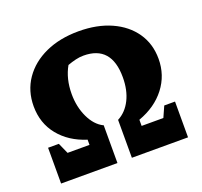

<svg xmlns="http://www.w3.org/2000/svg" viewBox="-118 -804 987 938"><g transform="rotate(-20 376.0 -335.0)"><path d="M46 0V-186H102L127 -130H241V-157Q152 -185 100.5 -248.5Q49 -312 49 -400Q49 -480 91 -541Q133 -602 207.5 -636Q282 -670 380 -670Q476 -670 548.5 -637.5Q621 -605 661.5 -546.5Q702 -488 702 -410Q702 -325 651.5 -259.5Q601 -194 512 -162V-130H625L650 -186H706V0H414V-197Q458 -220 482.5 -269Q507 -318 507 -385Q507 -550 362 -550Q342 -550 321 -545Q300 -540 278 -532Q244 -472 244 -393Q244 -326 269.5 -272Q295 -218 337 -197H339V0Z"/></g></svg>

Font: Piazzolla SC ExtraBold
Style: Regular
Weight: 800
Designer: Juan Pablo del Peral
Foundry: Huerta Tipografica
Version: Version 1.330